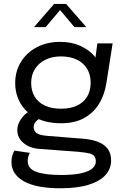

<svg xmlns="http://www.w3.org/2000/svg" viewBox="-20 -758 649 1004"><path d="M415.5 -32.5Q458.5 -29 491.2 -16.8Q524 -4.5 542.5 19.2Q561 43 561 81.5Q561 124 532 156.8Q503 189.5 444 208Q385 226.5 295.5 226.5Q169 226.5 104.5 189.8Q40 153 40 89.5Q40 69.5 44.8 54.2Q49.5 39 55.5 29.5L136.5 41.5Q132.5 47 128.8 58.2Q125 69.5 125 84.5Q125 124.5 170.5 140.8Q216 157 299.5 157Q362 157 402 148.5Q442 140 461.5 124Q481 108 481 86.5Q481 54 453.8 46.2Q426.5 38.5 386.5 35.5L184.5 20.5Q134 16.5 102.2 -10.8Q70.5 -38 70.5 -77Q70.5 -101 82.2 -122.5Q94 -144 109.8 -158.8Q125.5 -173.5 138 -176.5L205 -146Q192.5 -144 174.2 -128.8Q156 -113.5 156 -93Q156 -74.5 170.5 -62.8Q185 -51 228 -47.5ZM489 -531H569L536 -322Q527 -263.5 498.5 -216.2Q470 -169 420.8 -141.2Q371.5 -113.5 299 -113.5Q223.5 -113.5 170 -141Q116.5 -168.5 88 -216.2Q59.5 -264 59.5 -324Q59.5 -385 89.2 -433.8Q119 -482.5 172 -510.8Q225 -539 293.5 -539Q355 -539 401 -517.8Q447 -496.5 473.8 -464.5Q500.5 -432.5 503.5 -400L471.5 -398ZM298.5 -189.5Q347 -189.5 381.8 -205.5Q416.5 -221.5 435.2 -252Q454 -282.5 454 -326Q454 -368 435.2 -398.8Q416.5 -429.5 381.8 -446.2Q347 -463 299 -463Q253 -463 217.8 -445.8Q182.5 -428.5 162.8 -397.5Q143 -366.5 143 -324.5Q143 -282 161.8 -251.8Q180.5 -221.5 215.2 -205.5Q250 -189.5 298.5 -189.5ZM157.5 -616 263 -737.5H325.5L431.5 -616H369.5L281.5 -720.5H307L218.5 -616Z"/></svg>

Font: Epilogue
Style: Regular
Weight: 400
Designer: Tyler Finck
Foundry: Etcetera Type Co
Version: Version 2.112